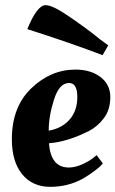

<svg xmlns="http://www.w3.org/2000/svg" viewBox="-20 -713 448 745"><path d="M26 -173C26 -115 39.3 -69.7 66 -37C92.7 -4.3 129 12 175 12C221 12 263.3 1.3 302 -20C316 -28 331 -38 347 -50C363 -62 373.7 -71.7 379 -79L355 -111L340 -99C330 -91 316 -83 298 -75C280 -67 263 -63 247 -63C200.3 -63 174.7 -94.3 170 -157L194 -160C233.3 -166 276.7 -180.7 324 -204C347.3 -216 367.2 -233 383.5 -255C399.8 -277 408 -304.2 408 -336.5C408 -368.8 395.3 -394.7 370 -414C344.7 -433.3 312.3 -443 273 -443C209 -443 151.8 -418.8 101.5 -370.5C51.2 -322.2 26 -256.3 26 -173ZM250 -249C230 -226.3 203 -212 169 -206C169 -243.3 175.8 -283.5 189.5 -326.5C203.2 -369.5 222.7 -391 248 -391C269.3 -391 280 -373 280 -337C280 -301 270 -271.7 250 -249ZM157 -693C135 -693 111.3 -662 86 -600C198.7 -564 296 -530.3 378 -499L400 -537C377.3 -553 356 -569.3 336 -586L305 -609L273.5 -631.5L245 -651C204.3 -679 175 -693 157 -693Z"/></svg>

Font: Oleo Script
Style: Regular
Weight: 400
Designer: Soytutype
Foundry: Soytutype
Version: Version 1.002